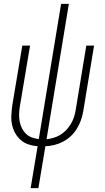

<svg xmlns="http://www.w3.org/2000/svg" viewBox="-20 -755 540 990"><path d="M138 215 174 -1Q149 -3 126.5 -10.5Q104 -18 87 -33Q70 -48 58.5 -68.5Q47 -89 42 -112.5Q37 -136 38.5 -161Q40 -186 43 -210L95 -520H135L82 -204Q79 -185 78.5 -166Q78 -147 81.5 -128.5Q85 -110 93 -94Q101 -78 113.5 -65.5Q126 -53 143.5 -46.5Q161 -40 180 -38L295 -735H335L220 -37Q238 -39 256.5 -44.5Q275 -50 291.5 -60Q308 -70 321.5 -84.5Q335 -99 345 -115.5Q355 -132 361 -150Q367 -168 370 -186L425 -520H465L409 -180Q405 -157 397 -134.5Q389 -112 376 -91Q363 -70 345 -53Q327 -36 305 -24.5Q283 -13 260 -7.5Q237 -2 214 -1L178 215Z"/></svg>

Font: Iosevka Curly Extralight
Style: Italic
Weight: 200
Italic angle: -9°
Monospace: yes
Designer: Belleve Invis
Foundry: Belleve Invis
Version: Version 22.1.2; ttfautohint (v1.8.4)